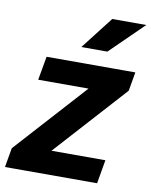

<svg xmlns="http://www.w3.org/2000/svg" viewBox="-100 -813 691 876"><g transform="rotate(10 245.0 -375.0)"><path d="M429.7 -109.9 410.6 0H20.5L39.6 -109.9ZM479.5 -440.9 80.6 0H-16.1L-0.5 -89.8L396.5 -528.3H494.6ZM446.3 -528.3 427.2 -418.5H64L83.5 -528.3ZM231.9 -599.6 348.6 -750H506.3L352.5 -599.6Z"/></g></svg>

Font: Roboto
Style: Bold Italic
Weight: 700
Italic angle: -12°
Designer: Christian Robertson
Foundry: Google
Version: Version 3.0